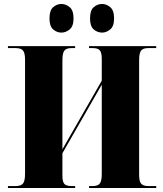

<svg xmlns="http://www.w3.org/2000/svg" viewBox="-20 -946 820 966"><path d="M494 -782Q470 -782 451.5 -798Q433 -814 433 -853Q433 -894 451.5 -910Q470 -926 494 -926Q515 -926 534.5 -910Q554 -894 554 -853Q554 -814 534.5 -798Q515 -782 494 -782ZM289 -782Q266 -782 247.5 -798Q229 -814 229 -853Q229 -894 247.5 -910Q266 -926 289 -926Q311 -926 330.5 -910Q350 -894 350 -853Q350 -814 330.5 -798Q311 -782 289 -782ZM20 0V-10H60Q85 -10 95.5 -22.5Q106 -35 106 -71V-647Q106 -680 95.5 -692Q85 -704 60 -704H20V-714H358V-704H339Q314 -704 304 -691.5Q294 -679 294 -643V-195L492 -540V-649Q492 -682 482 -693Q472 -704 447 -704H428V-714H766V-704H725Q700 -704 690 -691.5Q680 -679 680 -643V-66Q680 -33 690.5 -21.5Q701 -10 725 -10H766V0H428V-10H447Q472 -10 482 -22.5Q492 -35 492 -71V-520L294 -175V-62Q294 -31 304 -20.5Q314 -10 339 -10H358V0Z"/></svg>

Font: Noto Serif Display SemiCondensed Black
Style: Regular
Weight: 900
Width: 4
Designer: Monotype Design Team
Foundry: Monotype Imaging Inc.
Version: Version 2.009